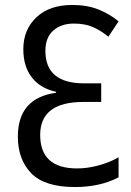

<svg xmlns="http://www.w3.org/2000/svg" viewBox="-20 -744 530 774"><path d="M74 -546Q74 -475 109 -431Q144 -387 206 -374V-370Q52 -349 52 -193Q52 -101 106 -45.5Q160 10 282 10Q383 10 458 -29V-110Q424 -90 378.5 -77.5Q333 -65 291 -65Q142 -65 142 -200Q142 -333 316 -333H388V-408H319Q163 -408 163 -539Q163 -593 195 -621Q227 -649 278 -649Q323 -649 355.5 -634.5Q388 -620 417 -596L458 -658Q423 -687 377.5 -705.5Q332 -724 272 -724Q179 -724 126.5 -674Q74 -624 74 -546Z"/></svg>

Font: Noto Sans Display SemiCondensed
Style: Regular
Weight: 400
Width: 4
Designer: Monotype Design team
Foundry: Monotype Imaging Inc.
Version: 1.000